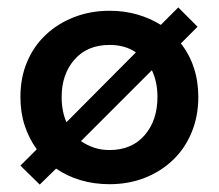

<svg xmlns="http://www.w3.org/2000/svg" viewBox="-20 -488 589 517"><path d="M275 8Q233 8 196.5 -3Q160 -14 131 -34L87 9L35 -42L79 -86Q58 -115 46.5 -150Q35 -185 35 -227Q35 -279 53 -321.5Q71 -364 103.5 -394.5Q136 -425 180 -442Q224 -459 275 -459Q315 -459 349.5 -449Q384 -439 413 -421L460 -468L512 -416L467 -371Q490 -342 502 -305.5Q514 -269 514 -227Q514 -175 496 -131.5Q478 -88 445.5 -57Q413 -26 369.5 -9Q326 8 275 8ZM275 -84Q335 -84 369.5 -124Q404 -164 404 -227Q404 -267 389 -299L198 -108Q214 -97 233 -90.5Q252 -84 275 -84ZM146 -227Q146 -188 159 -159L346 -347Q317 -367 275 -367Q215 -367 180.5 -327.5Q146 -288 146 -227Z"/></svg>

Font: Tilda Sans Semibold
Style: Regular
Weight: 600
Designer: ParaType Ltd
Foundry: ParaType Ltd
Version: Version 1.009